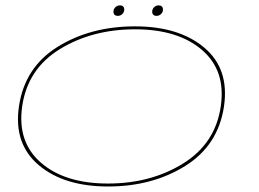

<svg xmlns="http://www.w3.org/2000/svg" viewBox="-20 -688 963 714"><path d="M382 5.5Q218 5.5 124 -74Q30 -153.5 50.5 -292.5Q72 -438 194.5 -514Q317 -590 482 -590Q645.5 -590 739.5 -511Q833.5 -432 813 -292.5Q791.5 -147.5 669 -71Q546.5 5.5 382 5.5ZM381.5 -5.5Q541 -5.5 661 -80Q781 -154.5 801 -292.5Q820.5 -425.5 731.2 -502.2Q642 -579 482.5 -579Q322.5 -579 202.5 -505.2Q82.5 -431.5 62.5 -292.5Q43.5 -160 132.5 -82.8Q221.5 -5.5 381.5 -5.5ZM418.5 -629Q402 -629 402 -645Q402 -654.5 409.2 -661.2Q416.5 -668 425.5 -668Q442 -668 442 -652Q442 -642.5 434.8 -635.8Q427.5 -629 418.5 -629ZM562.5 -629Q546 -629 546 -645Q546 -654.5 553.2 -661.2Q560.5 -668 569.5 -668Q586 -668 586 -652Q586 -642.5 578.8 -635.8Q571.5 -629 562.5 -629Z"/></svg>

Font: Anybody UltraExpanded Thin
Style: Italic
Weight: 100
Width: 9
Italic angle: -10°
Designer: Tyler Finck
Foundry: Etcetera Type Company
Version: Version 1.010; ttfautohint (v1.8.3) -l 8 -r 50 -G 200 -x 14 